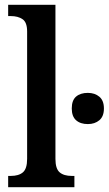

<svg xmlns="http://www.w3.org/2000/svg" viewBox="-20 -780 453 800"><path d="M14 -47H25Q58 -47 75.5 -62Q93 -77 93 -118V-649Q93 -687 74 -700Q55 -713 25 -713H14V-760H211V-118Q211 -77 228.5 -62Q246 -47 279 -47H290V0H14ZM279 -328Q279 -362 297 -377.5Q315 -393 346 -393Q375 -393 394 -377Q413 -361 413 -328Q413 -295 394 -279Q375 -263 346 -263Q315 -263 297 -279Q279 -295 279 -328Z"/></svg>

Font: Noto Serif NarrowSemiBold
Style: Regular
Weight: 600
Width: 4
Designer: Monotype Design Team
Foundry: Monotype Imaging Inc.
Version: Version 1.001